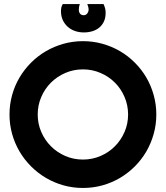

<svg xmlns="http://www.w3.org/2000/svg" viewBox="-20 -912 818 947"><path d="M751 -347.2Q751 -297.4 738 -251.2Q725.1 -205.1 701.7 -164.8Q678.2 -124.5 645 -91.3Q611.8 -58.1 571.8 -34.4Q531.7 -10.7 485.4 2.2Q439 15.1 389.2 15.1Q339.4 15.1 293.2 2.2Q247.1 -10.7 206.8 -34.4Q166.5 -58.1 133.3 -91.3Q100.1 -124.5 76.4 -164.8Q52.7 -205.1 39.8 -251.2Q26.9 -297.4 26.9 -347.2Q26.9 -397 39.8 -443.4Q52.7 -489.7 76.4 -529.8Q100.1 -569.8 133.3 -603Q166.5 -636.2 206.8 -659.7Q247.1 -683.1 293.2 -696Q339.4 -709 389.2 -709Q439 -709 485.4 -696Q531.7 -683.1 571.8 -659.7Q611.8 -636.2 645 -603Q678.2 -569.8 701.7 -529.8Q725.1 -489.7 738 -443.4Q751 -397 751 -347.2ZM611.8 -347.2Q611.8 -393.1 594.2 -433.8Q576.7 -474.6 546.6 -504.6Q516.6 -534.7 475.8 -552.2Q435.1 -569.8 389.2 -569.8Q342.8 -569.8 302.2 -552.2Q261.7 -534.7 231.4 -504.6Q201.2 -474.6 183.6 -433.8Q166 -393.1 166 -347.2Q166 -301.3 183.6 -261Q201.2 -220.7 231.4 -190.4Q261.7 -160.2 302.2 -142.6Q342.8 -125 389.2 -125Q435.1 -125 475.8 -142.6Q516.6 -160.2 546.6 -190.4Q576.7 -220.7 594.2 -261Q611.8 -301.3 611.8 -347.2ZM490.7 -892.1Q496.1 -879.9 498.5 -870.6Q501 -861.3 501 -848.6Q501 -823.7 492.4 -805.7Q483.9 -787.6 469.2 -775.6Q454.6 -763.7 435.1 -757.8Q415.5 -752 393.6 -752Q370.6 -752 350.1 -759Q329.6 -766.1 314.2 -779.8Q298.8 -793.5 289.8 -812.7Q280.8 -832 280.8 -856.9Q280.8 -866.7 282.5 -874.8Q284.2 -882.8 289.6 -892.1H373.5Q371.1 -885.3 369.9 -877.9Q368.7 -870.6 368.7 -863.8Q368.7 -852.5 374.8 -844.7Q380.9 -836.9 392.6 -836.9Q403.8 -836.9 410.4 -845.7Q417 -854.5 417 -864.7Q417 -872.6 415 -878.4Q413.1 -884.3 410.6 -892.1Z"/></svg>

Font: Righteous
Style: Regular
Weight: 400
Version: Version 1.000